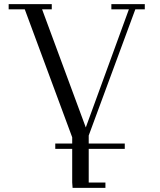

<svg xmlns="http://www.w3.org/2000/svg" viewBox="-20 -722 777 931"><path d="M22 -676.8V-702.1H231V-676.8H184.1L396 -104L605 -676.8H520V-702.1H682.1V-676.8H636.2L410.2 -64.9V-25.9H585V0H410.2V163.1H491.2V189H332L330.1 163.1V0H248V-25.9H330.1V-56.2L100.1 -676.8Z"/></svg>

Font: Dehuti
Style: Book
Weight: 400
Version: Version 1.2